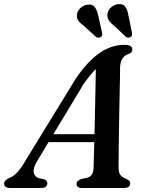

<svg xmlns="http://www.w3.org/2000/svg" viewBox="-50 -933 720 953"><path d="M133.5 -132Q113.5 -98 117.5 -76.8Q121.5 -55.5 143 -48.5L168 -43.5Q177 -40 181 -34.5Q185 -29 185 -23Q185 -12.5 177 -6.2Q169 0 154.5 0H0.5Q-14.5 0 -22 -5.5Q-29.5 -11 -29.5 -21Q-29.5 -30.5 -23 -37.2Q-16.5 -44 0.5 -52Q18.5 -58.5 38.2 -80.5Q58 -102.5 77.5 -137.5L326 -542.5Q384.5 -629 444.2 -669.8Q504 -710.5 566 -710.5Q588.5 -710.5 597.8 -704.2Q607 -698 607 -687.5Q607 -680 603 -674.8Q599 -669.5 589.5 -665.5Q569.5 -659.5 558.2 -643.8Q547 -628 546 -597.5Q546 -579.5 545.5 -547.8Q545 -516 544 -475.2Q543 -434.5 542.2 -389.2Q541.5 -344 540.8 -299.2Q540 -254.5 539.5 -215Q539 -175.5 538.8 -145.8Q538.5 -116 538.5 -101Q539 -85 542.5 -74.5Q546 -64 555.2 -56.8Q564.5 -49.5 581.5 -43Q596.5 -35.5 596.5 -22Q596.5 -12.5 588.8 -6.2Q581 0 566.5 0H354Q341.5 0 335.8 -5.8Q330 -11.5 330 -20Q330 -28.5 335.8 -34.2Q341.5 -40 352 -44L384 -51Q399 -55.5 406.5 -68Q414 -80.5 414.5 -100.5Q415 -118.5 415.8 -150Q416.5 -181.5 417.8 -222Q419 -262.5 420 -308Q421 -353.5 422 -399.2Q423 -445 423.8 -487.2Q424.5 -529.5 425.2 -563.8Q426 -598 426 -619L452.5 -610.5Q443.5 -605.5 431.2 -595Q419 -584.5 403 -565.8Q387 -547 366 -517.5ZM163 -227.5 175 -267H457L453.5 -227.5ZM437.5 -856.5 456.5 -771.5Q458 -765 457.5 -759.5Q457 -754 450.5 -749.5Q445 -745.5 438.5 -746Q432 -746.5 426.5 -750L366 -805Q348.5 -817 339.2 -830Q330 -843 332 -861.5Q334.5 -879.5 349.5 -893.5Q364.5 -907.5 385 -910Q409 -913 420.2 -898Q431.5 -883 437.5 -856.5ZM587.5 -856.5 605 -771Q606 -764.5 605 -758.8Q604 -753 598 -749Q592 -745.5 585.5 -746Q579 -746.5 574.5 -750.5L515 -806.5Q498 -819.5 489.5 -833.2Q481 -847 483.5 -865.5Q486.5 -883.5 502 -897Q517.5 -910.5 538 -912.5Q562 -914.5 572.5 -899Q583 -883.5 587.5 -856.5Z"/></svg>

Font: Fraunces Medium
Style: Italic
Weight: 500
Italic angle: -16°
Version: Version 1.000;[b76b70a41]